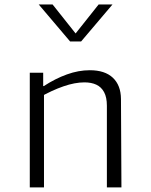

<svg xmlns="http://www.w3.org/2000/svg" viewBox="-20 -818 660 838"><path d="M172 0H110V-500.5H168.5V-438L172 -431ZM446.5 0V-356.5Q446.5 -393.5 434.2 -416Q422 -438.5 400.2 -448.5Q378.5 -458.5 348.5 -458.5Q307 -458.5 257 -441.2Q207 -424 151.5 -392.5V-442.5H171.5Q221.5 -475 272 -493.2Q322.5 -511.5 372 -511.5Q438 -511.5 472.8 -478.5Q507.5 -445.5 508 -386L510 0ZM286 -637H334L471 -798.5H410.5L310 -672L209.5 -798.5H149Z"/></svg>

Font: Monaspace Argon Var
Style: Regular
Weight: 400
Designer: Riley Cran and the Lettermatic Team
Version: Version 1.000 (Monaspace Argon Var)